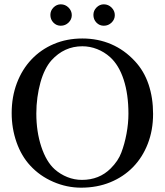

<svg xmlns="http://www.w3.org/2000/svg" viewBox="-20 -854 762 888"><path d="M361 -676Q433 -676 494.5 -649.5Q556 -623 604 -571Q646 -526 667 -464Q688 -402 688 -327Q688 -252 663.5 -189Q639 -126 595 -81Q551 -36 490 -11Q429 14 355 14Q289 14 226.5 -13Q164 -40 120 -88Q79 -132 56.5 -196Q34 -260 34 -331Q34 -406 58 -469.5Q82 -533 125.5 -579Q169 -625 229 -650.5Q289 -676 361 -676ZM361 -640Q277 -640 218 -575Q202 -557 189 -531Q176 -505 167 -472.5Q158 -440 153 -403.5Q148 -367 148 -329Q148 -245 171 -175.5Q194 -106 233 -71Q259 -48 291.5 -35Q324 -22 359 -22Q439 -22 492 -75Q527 -110 541 -148Q556 -187 565 -235Q574 -283 574 -328Q574 -418 552 -485.5Q530 -553 489 -590Q462 -614 429 -627Q396 -640 361 -640ZM261 -834Q282 -834 297 -819Q312 -804 312 -784Q312 -764 297 -749.5Q282 -735 261 -735Q241 -735 227 -749.5Q213 -764 213 -785Q213 -805 227.5 -819.5Q242 -834 261 -834ZM460 -834Q481 -834 496 -819Q511 -804 511 -784Q511 -764 496 -749.5Q481 -735 460 -735Q440 -735 426 -749.5Q412 -764 412 -785Q412 -805 426.5 -819.5Q441 -834 460 -834Z"/></svg>

Font: Klingon pIqaD vaHbo'
Style: Regular
Weight: 400
Width: 0
Designer: Mike Neff (qa'vaj)
Foundry: Mike Neff and Michael Everson
Version: Version 2.003